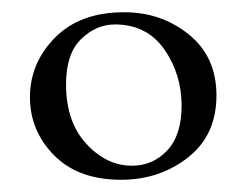

<svg xmlns="http://www.w3.org/2000/svg" viewBox="-20 -678 403 314"><path d="M29 -519Q29 -575 70 -616.5Q111 -658 183 -658Q244 -658 289 -621.5Q334 -585 334 -522Q334 -457 287.5 -420.5Q241 -384 178 -384Q108 -384 68.5 -424Q29 -464 29 -519ZM88 -540Q88 -479 121 -443Q154 -407 196 -407Q230 -407 253.5 -432Q277 -457 277 -505Q277 -557 248.5 -597.5Q220 -638 168 -638Q137 -638 112.5 -614Q88 -590 88 -540Z"/></svg>

Font: OFL Sorts Mill Goudy TT
Style: Regular
Weight: 500
Version: Version 003.000